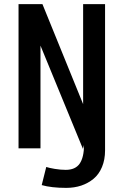

<svg xmlns="http://www.w3.org/2000/svg" viewBox="-20 -720 610 932"><path d="M301.5 192Q230 192 182.5 178.5L204.5 90.5Q217.5 95 245.8 99.8Q274 104.5 299 104.5Q346 104.5 366.8 74.2Q387.5 44 388 -16.5L382.5 2.5L176.5 -498.5V0H70V-700H186L383.5 -214.5V-700H490V10Q490 55 475.2 90.5Q460.5 126 434.2 147.8Q408 169.5 374.5 180.8Q341 192 301.5 192Z"/></svg>

Font: League Mono Narrow Medium
Style: Regular
Weight: 500
Width: 3
Designer: Tyler Finck
Foundry: The League of Moveable Type / Tyler Finck
Version: Version 2.210